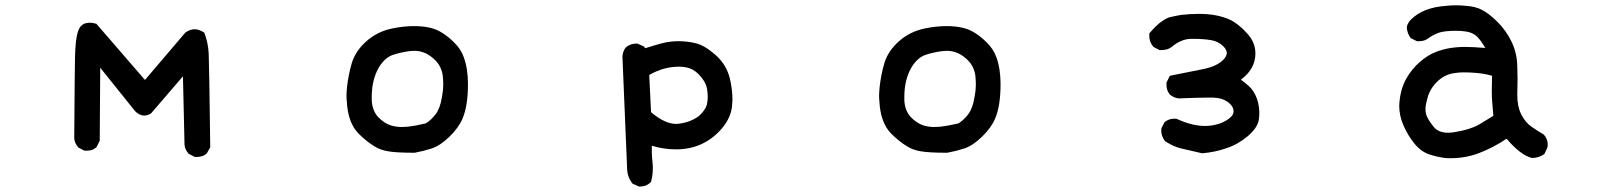

<svg xmlns="http://www.w3.org/2000/svg" viewBox="-20 -558 6040 721"><path d="M521.5 -124Q503.9 -124 487.3 -140.6L356.4 -303.7L354.5 -29.3L342.8 -5.9Q333 2.9 323.7 5.4Q314.5 7.8 308.6 7.8Q302.7 7.8 296.9 7.8L274.4 -3.9Q259.8 -20.5 258.8 -39.1Q260.7 -311.5 261.7 -345.7Q262.7 -379.9 265.1 -400.4Q267.6 -420.9 270.5 -431.6Q273.4 -442.4 275.4 -446.3Q286.1 -472.7 317.4 -472.7Q327.1 -472.7 341.8 -468.8L524.4 -257.8L675.8 -435.5Q693.4 -448.2 710.4 -448.2Q727.5 -448.2 747.1 -435.5Q761.7 -397.5 763.7 -357.4Q765.6 -317.4 769.5 -4.9L756.8 17.6Q747.1 26.4 737.8 28.8Q728.5 31.2 722.7 31.2Q716.8 31.2 710.9 31.2L688.5 19.5Q673.8 2.9 672.9 -15.6L667 -271.5L546.9 -131.8Q533.2 -124 521.5 -124Z M1536.1 15.6Q1465.8 15.6 1435.5 9.8Q1407.2 4.9 1385.7 -8.8Q1355.5 -27.3 1327.1 -55.7Q1286.1 -96.7 1282.2 -178.7Q1281.2 -186.5 1281.2 -198.7Q1281.2 -210.9 1283.2 -231.4Q1288.1 -276.4 1300.8 -320.3Q1314.5 -366.2 1355.5 -402.8Q1396.5 -439.5 1453.1 -451.2Q1496.1 -460 1534.2 -460Q1594.7 -460 1630.9 -440.4Q1659.2 -424.8 1684.6 -399.4Q1710.9 -374 1721.7 -342.8Q1737.3 -299.8 1737.3 -242.2Q1737.3 -160.2 1716.8 -112.3Q1702.1 -78.1 1668 -44.9Q1632.8 -10.7 1601.1 -0.5Q1569.3 9.8 1537.1 15.6ZM1639.6 -193.4Q1644.5 -219.7 1644.5 -238.8Q1644.5 -257.8 1642.6 -274.4Q1637.7 -308.6 1614.3 -332Q1579.1 -367.2 1536.1 -367.2Q1528.3 -367.2 1519.5 -366.2Q1489.3 -362.3 1460 -353.5Q1419.9 -341.8 1395.5 -291Q1376 -249 1376 -194.3Q1376 -187.5 1376 -180.7Q1377.9 -143.6 1399.4 -119.1Q1422.9 -94.7 1448.2 -86.9Q1466.8 -81.1 1488.3 -81.1Q1498 -81.1 1508.8 -82Q1543 -85.9 1579.1 -94.7Q1599.6 -107.4 1616.2 -129.4Q1632.8 -151.4 1639.6 -193.4Z M2689.5 -74.2Q2622.1 2.9 2518.6 2.9Q2472.7 2.9 2427.7 -10.7Q2427.7 -2 2427.7 12.7Q2427.7 27.3 2429.7 44.9Q2431.6 62.5 2431.6 71.8Q2431.6 81.1 2430.7 93.3Q2429.7 105.5 2424.8 125Q2415 134.8 2404.8 138.7Q2394.5 142.6 2381.8 142.6H2379.9L2355.5 131.8Q2335.9 107.4 2335 76.2L2317.4 -344.7V-345.7Q2318.4 -364.3 2329.1 -378.9Q2345.7 -394.5 2371.1 -394.5H2373L2397.5 -383.8L2403.3 -377Q2436.5 -387.7 2465.8 -395.5Q2495.1 -403.3 2527.3 -403.3Q2563.5 -403.3 2595.2 -395Q2627 -386.7 2667 -351.6Q2708 -315.4 2720.7 -263.7Q2730.5 -222.7 2730.5 -183.6Q2730.5 -174.8 2729.5 -167Q2727.5 -118.2 2689.5 -74.2ZM2530.3 -307.6Q2471.7 -307.6 2418 -276.4L2424.8 -136.7Q2476.6 -92.8 2518.6 -92.8Q2521.5 -92.8 2523.4 -92.8Q2569.3 -96.7 2604.5 -122.1Q2632.8 -148.4 2635.7 -171.9Q2637.7 -182.6 2637.7 -195.8Q2637.7 -209 2634.8 -225.6Q2628.9 -253.9 2603.5 -279.3Q2583 -299.8 2558.6 -304.7Q2544.9 -307.6 2530.3 -307.6Z M3536.1 15.6Q3465.8 15.6 3435.5 9.8Q3407.2 4.9 3385.7 -8.8Q3355.5 -27.3 3327.1 -55.7Q3286.1 -96.7 3282.2 -178.7Q3281.2 -186.5 3281.2 -198.7Q3281.2 -210.9 3283.2 -231.4Q3288.1 -276.4 3300.8 -320.3Q3314.5 -366.2 3355.5 -402.8Q3396.5 -439.5 3453.1 -451.2Q3496.1 -460 3534.2 -460Q3594.7 -460 3630.9 -440.4Q3659.2 -424.8 3684.6 -399.4Q3710.9 -374 3721.7 -342.8Q3737.3 -299.8 3737.3 -242.2Q3737.3 -160.2 3716.8 -112.3Q3702.1 -78.1 3668 -44.9Q3632.8 -10.7 3601.1 -0.5Q3569.3 9.8 3537.1 15.6ZM3639.6 -193.4Q3644.5 -219.7 3644.5 -238.8Q3644.5 -257.8 3642.6 -274.4Q3637.7 -308.6 3614.3 -332Q3579.1 -367.2 3536.1 -367.2Q3528.3 -367.2 3519.5 -366.2Q3489.3 -362.3 3460 -353.5Q3419.9 -341.8 3395.5 -291Q3376 -249 3376 -194.3Q3376 -187.5 3376 -180.7Q3377.9 -143.6 3399.4 -119.1Q3422.9 -94.7 3448.2 -86.9Q3466.8 -81.1 3488.3 -81.1Q3498 -81.1 3508.8 -82Q3543 -85.9 3579.1 -94.7Q3599.6 -107.4 3616.2 -129.4Q3632.8 -151.4 3639.6 -193.4Z M4694.3 -357.4Q4694.3 -298.8 4639.6 -258.8Q4663.1 -242.2 4678.7 -225.6Q4697.3 -203.1 4705.1 -169.9Q4709 -151.4 4709 -135.7Q4709 -120.1 4707 -107.4Q4701.2 -76.2 4664.1 -45.4Q4627 -14.6 4584 -1Q4542 13.7 4494.1 17.6Q4420.9 1 4413.6 -1Q4406.2 -2.9 4400.4 -4.9Q4394.5 -6.8 4389.2 -9.3Q4383.8 -11.7 4377.9 -14.6Q4367.2 -20.5 4355.5 -27.3Q4340.8 -45.9 4340.8 -67.4Q4340.8 -75.2 4341.8 -77.1L4352.5 -98.6Q4368.2 -112.3 4389.6 -112.3Q4397.5 -112.3 4399.4 -111.3Q4457 -85 4504.9 -85Q4532.2 -85 4559.6 -93.8Q4586.9 -103.5 4602.5 -119.1Q4612.3 -128.9 4612.3 -139.6Q4612.3 -160.2 4587.9 -176.8Q4568.4 -190.4 4536.1 -191.4Q4529.3 -191.4 4505.9 -191.4Q4482.4 -191.4 4407.2 -188.5Q4407.2 -188.5 4406.2 -188.5Q4387.7 -190.4 4373 -203.1Q4360.4 -217.8 4360.4 -239.3Q4360.4 -242.2 4360.4 -248L4373 -273.4L4495.1 -297.9Q4550.8 -308.6 4575.2 -335Q4586.9 -347.7 4586.9 -359.4Q4586.9 -371.1 4573.2 -384.8Q4554.7 -403.3 4525.4 -407.7Q4496.1 -412.1 4462.9 -412.1Q4457 -412.1 4451.2 -412.1Q4415 -411.1 4379.9 -381.8Q4365.2 -370.1 4342.8 -370.1Q4339.8 -370.1 4334 -370.1L4311.5 -381.8Q4295.9 -399.4 4295.9 -422.9Q4295.9 -425.8 4295.9 -432.6Q4307.6 -446.3 4320.3 -459Q4333 -471.7 4348.1 -481.4Q4363.3 -491.2 4375.5 -494.1Q4387.7 -497.1 4396.5 -498.5Q4405.3 -500 4415 -502Q4449.2 -505.9 4482.4 -505.9Q4549.8 -505.9 4597.7 -484.4Q4629.9 -469.7 4664.1 -431.6Q4694.3 -398.4 4694.3 -357.4Z M5678.7 -259.8 5677.7 -201.2Q5677.7 -158.2 5692.4 -128.9Q5708 -97.7 5731.4 -82Q5756.8 -64.5 5777.3 -52.7Q5792 -36.1 5792 -15.6Q5792 -4.9 5790 -2L5779.3 20.5Q5758.8 35.2 5733.4 35.2H5732.4Q5689.5 24.4 5637.7 -37.1Q5587.9 -3.9 5536.1 16.1Q5484.4 36.1 5427.7 36.1Q5413.1 36.1 5406.2 35.2Q5376 31.2 5349.6 22.5Q5317.4 12.7 5292.5 -17.6Q5267.6 -47.9 5251 -85.4Q5234.4 -123 5234.4 -160.2Q5234.4 -168 5235.4 -176.8Q5239.3 -222.7 5259.8 -260.7Q5280.3 -297.9 5311 -324.7Q5341.8 -351.6 5373 -363.3Q5420.9 -381.8 5481.4 -381.8Q5512.7 -381.8 5557.6 -377.9Q5543 -403.3 5528.3 -418.9Q5509.8 -437.5 5479.5 -440.4Q5462.9 -442.4 5445.8 -442.4Q5428.7 -442.4 5413.6 -440.9Q5398.4 -439.5 5387.7 -436.5Q5365.2 -429.7 5344.7 -415Q5330.1 -403.3 5309.6 -403.3Q5306.6 -403.3 5300.8 -403.3L5277.3 -415Q5264.6 -432.6 5262.7 -454.1Q5263.7 -463.9 5267.6 -469.7Q5272.5 -479.5 5278.3 -484.4Q5324.2 -530.3 5411.1 -536.1Q5429.7 -538.1 5447.8 -538.1Q5465.8 -538.1 5483.4 -536.1Q5519.5 -534.2 5543.9 -521.5Q5571.3 -507.8 5604 -475.1Q5636.7 -442.4 5656.7 -400.4Q5676.8 -358.4 5677.7 -308.6Q5678.7 -284.2 5678.7 -259.8ZM5583 -273.4Q5556.6 -281.2 5528.3 -283.7Q5500 -286.1 5490.2 -286.1Q5480.5 -286.1 5469.2 -286.1Q5458 -286.1 5440.4 -283.2Q5404.3 -278.3 5376.5 -251Q5348.6 -223.6 5339.8 -187.5Q5333 -163.1 5333 -150.4Q5333 -137.7 5335 -129.9Q5339.8 -111.3 5364.3 -81.1Q5381.8 -59.6 5418 -59.6Q5428.7 -59.6 5440.4 -61.5Q5498 -70.3 5533.2 -89.8L5587.9 -123Q5585 -156.2 5583.5 -174.8Q5582 -193.4 5582 -217.3Q5582 -241.2 5583 -273.4Z"/></svg>

Font: JasonHandwriting2
Style: SemiBold
Weight: 600
Version: Version 1.04.7